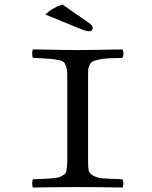

<svg xmlns="http://www.w3.org/2000/svg" viewBox="-20 -837 680 859"><path d="M374 -122Q374 -90 376.5 -76Q379 -62 396.5 -51.5Q414 -41 440.5 -39Q467 -37 527 -35Q532 -30 532 -16Q532 -2 527 2Q427 0 328 0Q226 0 128 2Q124 -2 124 -16Q124 -30 128 -35Q163 -36 183 -37Q203 -38 222.5 -40Q242 -42 250.5 -46.5Q259 -51 267 -56Q275 -61 277 -72Q279 -83 280 -93Q281 -103 281 -122V-491Q281 -517 278.5 -529.5Q276 -542 270 -553Q264 -564 244.5 -568Q225 -572 201 -574Q177 -576 128 -578Q124 -582 124 -597Q124 -612 128 -616Q278 -613 327 -613Q380 -613 527 -616Q532 -612 532 -597Q532 -582 527 -578Q486 -577 464 -576Q442 -575 422 -570.5Q402 -566 394.5 -562Q387 -558 381 -546.5Q375 -535 374.5 -524Q374 -513 374 -491ZM259 -817 380 -733Q395 -722 395 -712Q395 -706 390.5 -701.5Q386 -697 380 -697Q365 -697 337 -709L183 -772Q214 -802 259 -817Z"/></svg>

Font: Linux Libertine Mono O
Style: Mono
Weight: 400
Designer: Philipp H. Poll
Foundry: Philipp H. Poll
Version: Version 5.1.7